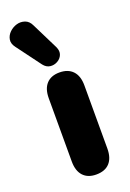

<svg xmlns="http://www.w3.org/2000/svg" viewBox="-178 -839 611 902"><g transform="rotate(-20 127.5 -388.0)"><path d="M140 9Q98 9 75 -16Q52 -41 52 -88V-404Q52 -451 75 -476Q98 -501 140 -501Q183 -501 206.5 -476Q230 -451 230 -404V-88Q230 -41 207 -16Q184 9 140 9ZM77 -564 -13 -685Q-29 -706 -25.5 -726Q-22 -746 -6.5 -761Q9 -776 29.5 -782Q50 -788 70.5 -781Q91 -774 102 -750L168 -617Q178 -595 171 -577.5Q164 -560 146.5 -550.5Q129 -541 110 -543.5Q91 -546 77 -564Z"/></g></svg>

Font: Nunito ExtraLight Black
Style: Regular
Weight: 900
Version: Version 3.602